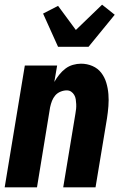

<svg xmlns="http://www.w3.org/2000/svg" viewBox="-20 -800 540 820"><path d="M0 0 86 -520H224L212 -450Q221 -466 233 -481Q245 -496 259.5 -507Q274 -518 291.5 -523Q309 -528 326 -528Q352 -528 375 -518Q398 -508 412.5 -489Q427 -470 434 -446.5Q441 -423 443 -398Q445 -373 443 -347Q441 -321 437 -295L388 0H250L302 -314Q304 -325 305 -335Q306 -345 305.5 -355.5Q305 -366 303.5 -376Q302 -386 297 -394.5Q292 -403 284 -408.5Q276 -414 265 -414Q252 -414 238.5 -408.5Q225 -403 216 -392.5Q207 -382 202 -369Q197 -356 194 -342L138 0ZM228 -600 164 -742 228 -775 304 -672 416 -780 470 -737 358 -600Z"/></svg>

Font: Iosevka Heavy Oblique
Style: Regular
Weight: 900
Italic angle: -9°
Monospace: yes
Designer: Belleve Invis
Foundry: Belleve Invis
Version: Version 32.5.0; ttfautohint (v1.8.4)